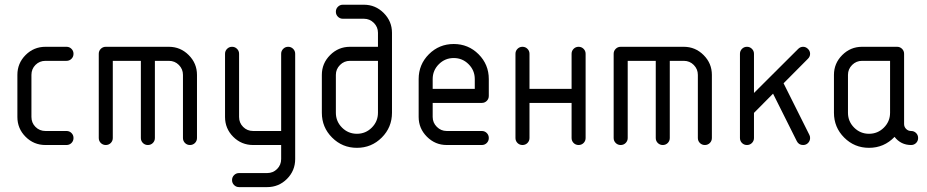

<svg xmlns="http://www.w3.org/2000/svg" viewBox="-20 -608 3887 805"><path d="M111.8 -117.6Q111.8 -92.9 128.8 -75.9Q145.9 -58.8 170.6 -58.8H258.8Q271.2 -58.8 279.7 -50.3Q288.2 -41.8 288.2 -29.4Q288.2 -17.1 279.7 -8.5Q271.2 0 258.8 0H170.6Q121.8 0 87.4 -34.4Q52.9 -68.8 52.9 -117.6V-294.1Q52.9 -342.9 87.4 -377.4Q121.8 -411.8 170.6 -411.8H258.8Q271.2 -411.8 279.7 -403.2Q288.2 -394.7 288.2 -382.4Q288.2 -370 279.7 -361.5Q271.2 -352.9 258.8 -352.9H170.6Q145.9 -352.9 128.8 -335.9Q111.8 -318.8 111.8 -294.1Z M747.1 -294.1Q747.1 -318.2 730 -335.6Q712.9 -352.9 688.2 -352.9H629.4V-29.4Q629.4 -17.1 620.9 -8.5Q612.4 0 600 0Q587.6 0 579.1 -8.5Q570.6 -17.1 570.6 -29.4V-352.9H452.9V-29.4Q452.9 -17.1 444.4 -8.5Q435.9 0 423.5 0Q411.2 0 402.6 -8.5Q394.1 -17.1 394.1 -29.4V-382.4Q394.1 -394.7 402.6 -403.2Q411.2 -411.8 423.5 -411.8H688.2Q736.5 -411.8 771.2 -377.1Q805.9 -342.4 805.9 -294.1V-29.4Q805.9 -17.1 797.4 -8.5Q788.8 0 776.5 0Q764.1 0 755.6 -8.5Q747.1 -17.1 747.1 -29.4Z M1158.8 -382.4Q1158.8 -394.7 1167.4 -403.2Q1175.9 -411.8 1188.2 -411.8Q1200.6 -411.8 1209.1 -403.2Q1217.6 -394.7 1217.6 -382.4V58.8Q1217.6 107.6 1183.2 142.1Q1148.8 176.5 1100 176.5H982.4Q970 176.5 961.5 167.9Q952.9 159.4 952.9 147.1Q952.9 134.7 961.5 126.2Q970 117.6 982.4 117.6H1100Q1124.7 117.6 1141.8 100.6Q1158.8 83.5 1158.8 58.8V0H1041.2Q992.4 0 957.9 -34.4Q923.5 -68.8 923.5 -117.6V-382.4Q923.5 -394.7 932.1 -403.2Q940.6 -411.8 952.9 -411.8Q965.3 -411.8 973.8 -403.2Q982.4 -394.7 982.4 -382.4V-117.6Q982.4 -92.9 999.4 -75.9Q1016.5 -58.8 1041.2 -58.8H1158.8Z M1417.6 -588.2H1505.9Q1554.1 -588.2 1588.8 -553.5Q1623.5 -518.8 1623.5 -470.6V-135.3Q1623.5 -74.1 1580.6 -31.2Q1537.6 11.8 1476.5 11.8Q1415.3 11.8 1372.4 -31.2Q1329.4 -74.1 1329.4 -135.3V-294.1Q1329.4 -342.4 1364.1 -377.1Q1398.8 -411.8 1447.1 -411.8H1564.7V-470.6Q1564.7 -494.7 1547.4 -512.1Q1530 -529.4 1505.9 -529.4H1417.6Q1405.3 -529.4 1396.8 -537.9Q1388.2 -546.5 1388.2 -558.8Q1388.2 -571.2 1396.8 -579.7Q1405.3 -588.2 1417.6 -588.2ZM1447.1 -352.9Q1422.9 -352.9 1405.6 -335.6Q1388.2 -318.2 1388.2 -294.1V-135.3Q1388.2 -98.8 1414.1 -72.9Q1440 -47.1 1476.5 -47.1Q1512.9 -47.1 1538.8 -72.9Q1564.7 -98.8 1564.7 -135.3V-352.9Z M2029.4 -276.5V-205.9Q2029.4 -193.5 2020.9 -185Q2012.4 -176.5 2000 -176.5H1794.1V-117.6Q1794.1 -93.5 1811.5 -76.2Q1828.8 -58.8 1852.9 -58.8H2000Q2012.4 -58.8 2020.9 -50.3Q2029.4 -41.8 2029.4 -29.4Q2029.4 -17.1 2020.9 -8.5Q2012.4 0 2000 0H1852.9Q1804.7 0 1770 -34.7Q1735.3 -69.4 1735.3 -117.6V-276.5Q1735.3 -337.6 1778.2 -380.6Q1821.2 -423.5 1882.4 -423.5Q1943.5 -423.5 1986.5 -380.6Q2029.4 -337.6 2029.4 -276.5ZM1794.1 -276.5V-235.3H1970.6V-276.5Q1970.6 -312.9 1944.7 -338.8Q1918.8 -364.7 1882.4 -364.7Q1845.9 -364.7 1820 -338.8Q1794.1 -312.9 1794.1 -276.5Z M2200 -382.4V-235.3H2376.5V-382.4Q2376.5 -394.7 2385 -403.2Q2393.5 -411.8 2405.9 -411.8Q2418.2 -411.8 2426.8 -403.2Q2435.3 -394.7 2435.3 -382.4V-29.4Q2435.3 -17.1 2426.8 -8.5Q2418.2 0 2405.9 0Q2393.5 0 2385 -8.5Q2376.5 -17.1 2376.5 -29.4V-176.5H2200V-29.4Q2200 -17.1 2191.5 -8.5Q2182.9 0 2170.6 0Q2158.2 0 2149.7 -8.5Q2141.2 -17.1 2141.2 -29.4V-382.4Q2141.2 -394.7 2149.7 -403.2Q2158.2 -411.8 2170.6 -411.8Q2182.9 -411.8 2191.5 -403.2Q2200 -394.7 2200 -382.4Z M2905.9 -294.1Q2905.9 -318.2 2888.8 -335.6Q2871.8 -352.9 2847.1 -352.9H2788.2V-29.4Q2788.2 -17.1 2779.7 -8.5Q2771.2 0 2758.8 0Q2746.5 0 2737.9 -8.5Q2729.4 -17.1 2729.4 -29.4V-352.9H2611.8V-29.4Q2611.8 -17.1 2603.2 -8.5Q2594.7 0 2582.4 0Q2570 0 2561.5 -8.5Q2552.9 -17.1 2552.9 -29.4V-382.4Q2552.9 -394.7 2561.5 -403.2Q2570 -411.8 2582.4 -411.8H2847.1Q2895.3 -411.8 2930 -377.1Q2964.7 -342.4 2964.7 -294.1V-29.4Q2964.7 -17.1 2956.2 -8.5Q2947.6 0 2935.3 0Q2922.9 0 2914.4 -8.5Q2905.9 -17.1 2905.9 -29.4Z M3376.5 -29.4Q3376.5 -17.6 3368.2 -8.8Q3360 0 3347.1 0Q3328.8 0 3320.6 -16.5L3221.2 -215.3L3141.2 -134.7V-29.4Q3141.2 -17.1 3132.6 -8.5Q3124.1 0 3111.8 0Q3099.4 0 3090.9 -8.5Q3082.4 -17.1 3082.4 -29.4V-382.4Q3082.4 -394.7 3090.9 -403.2Q3099.4 -411.8 3111.8 -411.8Q3124.1 -411.8 3132.6 -403.2Q3141.2 -394.7 3141.2 -382.4V-218.2L3326.5 -402.9Q3335.3 -411.8 3347.1 -411.8Q3358.8 -411.8 3367.6 -402.9Q3376.5 -394.1 3376.5 -382.4Q3376.5 -370.6 3367.6 -361.8L3265.3 -258.8L3373.5 -42.4Q3376.5 -37.1 3376.5 -29.4Z M3594.1 -411.8H3741.2Q3753.5 -411.8 3762.1 -403.2Q3770.6 -394.7 3770.6 -382.4V-88.2Q3770.6 -75.9 3779.1 -67.4Q3787.6 -58.8 3800 -58.8Q3812.4 -58.8 3820.9 -50.3Q3829.4 -41.8 3829.4 -29.4Q3829.4 -17.1 3820.9 -8.5Q3812.4 0 3800 0Q3757.1 0 3730.6 -34.1Q3686.5 11.8 3623.5 11.8Q3562.4 11.8 3519.4 -31.2Q3476.5 -74.1 3476.5 -135.3V-294.1Q3476.5 -342.4 3511.2 -377.1Q3545.9 -411.8 3594.1 -411.8ZM3594.1 -352.9Q3570 -352.9 3552.6 -335.6Q3535.3 -318.2 3535.3 -294.1V-135.3Q3535.3 -98.8 3561.2 -72.9Q3587.1 -47.1 3623.5 -47.1Q3660 -47.1 3685.9 -72.9Q3711.8 -98.8 3711.8 -135.3V-352.9Z"/></svg>

Font: OpenGost Type B TT
Style: Regular
Weight: 400
Version: Version 0.3